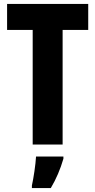

<svg xmlns="http://www.w3.org/2000/svg" viewBox="-20 -734 483 975"><path d="M298 0V-582H428V-714H16V-582H146V0ZM302 72V61H163C161 101 150 173 142 208V221H238C265 176 287 124 302 72Z"/></svg>

Font: Noto Sans Georgian ExtraCondensed ExtraBold
Style: Regular
Weight: 800
Width: 2
Designer: Monotype Design Team, Akaki Razmadze
Foundry: Google LLC
Version: Version 2.005